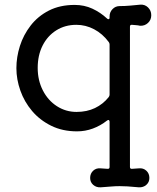

<svg xmlns="http://www.w3.org/2000/svg" viewBox="-20 -538 671 820"><path d="M573 181Q592 179 605 191Q618 203 618 222Q618 240 605 251.5Q592 263 573 262Q542 259 524.5 258Q507 257 491 257Q473 257 456 258.5Q439 260 410 262Q391 263 378 251.5Q365 240 365 222Q365 203 378 191Q391 179 410 181L439 183H441Q448 183 448 175V-18Q448 -23 445 -25Q442 -27 437 -23Q409 -1 376.5 11Q344 23 309 23Q247 23 198.5 -1Q150 -25 117 -64Q84 -103 67 -151Q50 -199 50 -247Q50 -294 65 -341.5Q80 -389 111 -429Q142 -469 189 -493Q236 -517 299 -517Q340 -517 374.5 -501Q409 -485 437 -459Q440 -456 443 -456Q448 -456 448 -463V-468Q448 -486 460.5 -499Q473 -512 491 -512Q513 -512 535.5 -514Q558 -516 578 -518Q598 -520 612 -506.5Q626 -493 626 -473Q626 -453 612 -440Q598 -427 578 -428Q570 -430 561.5 -430.5Q553 -431 544 -432H542Q535 -432 535 -424V175Q535 184 544 183ZM307 -60Q351 -60 385.5 -76.5Q420 -93 444 -123Q448 -128 448 -134V-348Q448 -354 444 -359Q418 -394 382 -413Q346 -432 306 -432Q258 -432 220.5 -408.5Q183 -385 162 -343.5Q141 -302 141 -248Q141 -195 163 -152Q185 -109 223 -84.5Q261 -60 307 -60Z"/></svg>

Font: Kiwi Maru Medium
Style: Regular
Weight: 500
Designer: Hiroki-Chan
Version: Version 1.100